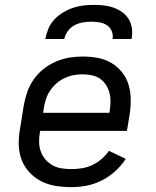

<svg xmlns="http://www.w3.org/2000/svg" viewBox="-20 -760 640 788"><path d="M273 8Q240 8 208.5 3Q177 -2 149.5 -16Q122 -30 101 -52.5Q80 -75 69 -103.5Q58 -132 57 -164.5Q56 -197 62 -230L78 -330Q83 -357 92.5 -384Q102 -411 119 -435Q136 -459 159.5 -477.5Q183 -496 210 -507.5Q237 -519 264.5 -523.5Q292 -528 319 -528Q351 -528 381 -522.5Q411 -517 436.5 -502Q462 -487 480.5 -464Q499 -441 507.5 -412.5Q516 -384 516.5 -353Q517 -322 512 -290L501 -223H145L144 -218Q140 -197 140.5 -176.5Q141 -156 147.5 -138Q154 -120 166.5 -105.5Q179 -91 196 -81.5Q213 -72 233 -69Q253 -66 273 -66Q295 -66 316.5 -69.5Q338 -73 358.5 -82.5Q379 -92 396.5 -107Q414 -122 427 -141L496 -108Q478 -80 452.5 -57Q427 -34 397 -19Q367 -4 335.5 2Q304 8 273 8ZM157 -297H429L430 -302Q433 -322 433.5 -341Q434 -360 429.5 -378Q425 -396 415 -411.5Q405 -427 390.5 -437Q376 -447 357 -451Q338 -455 319 -455Q300 -455 281.5 -451.5Q263 -448 245 -439.5Q227 -431 212 -418Q197 -405 186 -388.5Q175 -372 169 -354Q163 -336 160 -318ZM166 -600Q170 -621 178.5 -642Q187 -663 203 -680Q219 -697 239 -709Q259 -721 280 -728Q301 -735 323 -737.5Q345 -740 366 -740Q387 -740 408 -737.5Q429 -735 448 -728Q467 -721 483 -709Q499 -697 509 -680Q519 -663 521.5 -642Q524 -621 520 -600H442Q445 -617 438.5 -632.5Q432 -648 419 -656.5Q406 -665 389 -668Q372 -671 355 -671Q338 -671 320 -668Q302 -665 286 -656.5Q270 -648 258.5 -632.5Q247 -617 244 -600Z"/></svg>

Font: Iosevka Aile
Style: Italic
Weight: 400
Italic angle: -9°
Designer: Belleve Invis
Foundry: Belleve Invis
Version: Version 28.0.1; ttfautohint (v1.8.4)